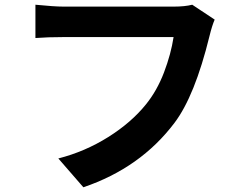

<svg xmlns="http://www.w3.org/2000/svg" viewBox="-20 -749 1040 813"><path d="M794 -729 889 -666Q878 -641 867 -596Q805 -343 719 -229Q575 -38 333 44L227 -78Q340 -107 438 -168.5Q536 -230 598 -307Q645 -365 674.5 -442.5Q704 -520 715 -592H249Q182 -592 130 -588V-729Q210 -721 250 -721H715Q763 -721 794 -729Z"/></svg>

Font: Noto Sans Korean Bold
Style: Bold
Weight: 700
Designer: Ryoko NISHIZUKA  (kana & ideographs); Paul D. Hunt (Latin, Greek & Cyrillic); Wenlong ZHANG  (bopomofo); Sandoll Communi
Foundry: Adobe Systems Incorporated
Version: Version 1.000;PS 1;hotconv 1.0.78;makeotf.lib2.5.61930